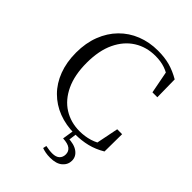

<svg xmlns="http://www.w3.org/2000/svg" viewBox="-274 -874 1240 1240"><g transform="rotate(45 345.5 -254.0)"><path d="M422 16.1Q341.2 16.1 274.3 -9.7Q207.5 -35.5 158.5 -84.7Q109.5 -133.8 83 -204Q56.4 -274.1 56.4 -362.1Q56.4 -449.6 83.9 -520.4Q111.3 -591.1 160.8 -641.5Q210.3 -691.9 277.2 -718.4Q344.2 -744.9 422.3 -744.9Q483.8 -744.9 532.2 -731.5Q580.6 -718 629.4 -689.5L631.7 -528.8H586.9L553.4 -702.3L604 -685.4V-650.8Q562.3 -682.3 522.9 -695.8Q483.6 -709.3 435.2 -709.3Q352.6 -709.3 288.6 -669Q224.6 -628.7 188 -551.7Q151.5 -474.7 151.5 -363.5Q151.5 -252.4 187.7 -175.1Q224 -97.7 287.3 -58Q350.7 -18.2 431.3 -18.2Q479.5 -18.2 523.1 -31.5Q566.8 -44.8 609.2 -76.2V-43.1L560.6 -29.3L594.7 -199.3H639.5L638 -39.8Q587.2 -9.6 535.4 3.2Q483.6 16.1 422 16.1ZM389.3 89.5 403.7 -1.8H431.8L420.8 81.2L406.9 64.5Q466.6 65.3 499.2 89.1Q531.9 112.9 531.9 150.3Q531.9 187.3 502.8 212.4Q473.7 237.4 418 237.4Q394.1 237.4 375.4 233.7Q356.7 230 342.1 224.6L347.5 200.7Q363.9 203.9 379 205.9Q394.1 207.9 407.7 207.9Q441.6 207.9 458.3 192.1Q475 176.3 475 149.9Q475 123.1 454.9 107.4Q434.8 91.7 389.3 89.5Z"/></g></svg>

Font: Noto Serif KR ExtraLight
Style: Regular
Weight: 200
Designer: Ryoko NISHIZUKA 西塚涼子 (kana & ideographs); Frank Grießhammer (Latin, Greek & Cyrillic); Wenlong ZHANG 张文龙 (bopomofo); San
Foundry: Adobe
Version: Version 2.002-H1;hotconv 1.1.0;makeotfexe 2.6.0